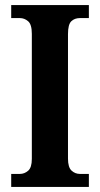

<svg xmlns="http://www.w3.org/2000/svg" viewBox="-20 -734 392 754"><path d="M24 0V-51H58Q76 -51 90.5 -63.5Q105 -76 105 -110V-601Q105 -638 90.5 -650.5Q76 -663 58 -663H24V-714H329V-663H294Q273 -663 260 -650.5Q247 -638 247 -600V-111Q247 -77 261 -64Q275 -51 294 -51H329V0Z"/></svg>

Font: Noto Serif Lao Condensed
Style: Bold
Weight: 700
Width: 3
Designer: Monotype Design Team
Foundry: Monotype Imaging Inc.
Version: Version 2.003; ttfautohint (v1.8.4.7-5d5b)